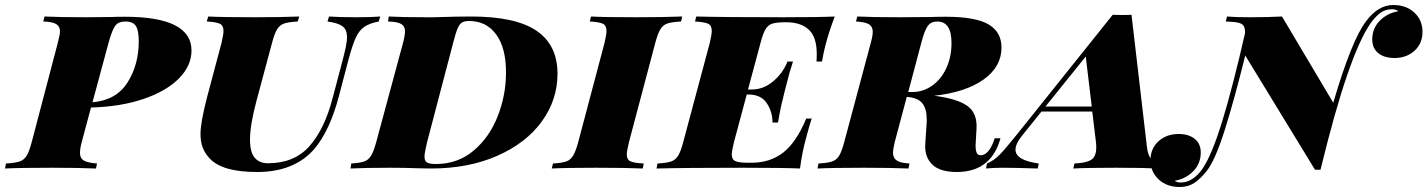

<svg xmlns="http://www.w3.org/2000/svg" viewBox="-68 -674 5710 768"><path d="M259 -106Q252 -81 252 -62Q252 -41 267 -32Q282 -23 320 -20L316 0Q247 -3 138 -3Q12 -3 -48 0L-44 -20Q-8 -22 10 -28Q28 -34 38.5 -51Q49 -68 59 -106L163 -502Q172 -536 172 -549Q172 -568 157 -577.5Q142 -587 105 -588L110 -608Q168 -605 280 -605L378 -606Q398 -607 431 -607Q698 -607 698 -472Q698 -411 647.5 -360Q597 -309 505.5 -278Q414 -247 296 -244ZM366 -502 302 -265Q397 -273 442 -344Q487 -415 487 -509Q487 -552 475.5 -570Q464 -588 434 -588Q405 -588 392.5 -570.5Q380 -553 366 -502Z M1190 -79Q1110 14 960 14Q821 14 771 -40Q752 -60 743 -83.5Q734 -107 734 -138Q734 -185 761 -288L818 -502Q826 -536 826 -550Q826 -572 811.5 -579Q797 -586 759 -588L765 -608Q823 -605 954 -605Q1059 -605 1129 -608L1123 -588Q1086 -586 1068.5 -580Q1051 -574 1040.5 -557Q1030 -540 1020 -502L958 -271Q932 -174 932 -116Q932 -66 950.5 -43.5Q969 -21 1004 -21Q1109 -21 1169.5 -89Q1230 -157 1262 -280L1297 -412Q1309 -457 1314.5 -482.5Q1320 -508 1320 -526Q1320 -555 1302.5 -568.5Q1285 -582 1242 -588L1248 -608Q1287 -605 1359 -605Q1419 -605 1453 -608L1447 -588Q1410 -581 1389 -566.5Q1368 -552 1354.5 -522Q1341 -492 1325 -432L1288 -291Q1252 -153 1190 -79Z M1656 0 1602 -1Q1548 -3 1496 -3Q1391 -3 1334 0L1337 -20Q1371 -22 1388.5 -28Q1406 -34 1416.5 -51.5Q1427 -69 1437 -106L1544 -502Q1552 -532 1552 -549Q1552 -569 1537 -578Q1522 -587 1484 -588L1487 -608Q1536 -605 1634 -605H1669Q1756 -608 1817 -608Q1994 -608 2078 -551Q2162 -494 2162 -379Q2162 -275 2099.5 -188.5Q2037 -102 1921.5 -51Q1806 0 1656 0ZM1956 -384Q1956 -483 1916.5 -536.5Q1877 -590 1809 -590Q1790 -590 1780 -584Q1770 -578 1762.5 -560.5Q1755 -543 1745 -504L1640 -104Q1630 -62 1630 -48Q1630 -30 1640 -24Q1650 -18 1676 -18Q1763 -18 1826.5 -71.5Q1890 -125 1923 -209.5Q1956 -294 1956 -384Z M2439 -57Q2439 -36 2453.5 -29Q2468 -22 2507 -20L2503 0Q2439 -3 2316 -3Q2197 -3 2139 0L2144 -20Q2179 -22 2196.5 -28Q2214 -34 2224.5 -51.5Q2235 -69 2245 -106L2350 -502Q2358 -536 2358 -550Q2358 -572 2343.5 -579Q2329 -586 2291 -588L2296 -608Q2351 -605 2473 -605Q2586 -605 2661 -608L2656 -588Q2619 -586 2601.5 -580Q2584 -574 2573.5 -557Q2563 -540 2553 -502L2448 -106Q2439 -68 2439 -57Z M3271 -608Q3246 -542 3233 -490Q3227 -468 3220 -428H3198Q3199 -439 3199 -458Q3199 -526 3167 -555.5Q3135 -585 3077 -585H3074Q3039 -585 3021.5 -579.5Q3004 -574 2994 -557Q2984 -540 2974 -502L2924 -316H2939Q2986 -316 3025 -349Q3064 -382 3082 -428H3104Q3088 -379 3077 -333L3070 -306Q3063 -279 3057 -252Q3051 -225 3044 -184H3022Q3022 -227 2999 -261.5Q2976 -296 2925 -296H2919L2868 -106Q2859 -68 2859 -57Q2859 -36 2873.5 -29.5Q2888 -23 2925 -23H2938Q3012 -23 3064.5 -63.5Q3117 -104 3157 -200H3179Q3171 -178 3158 -128Q3141 -69 3132 0Q3064 -3 2906 -3Q2674 -3 2558 0L2562 -20Q2598 -22 2616 -28Q2634 -34 2644.5 -51Q2655 -68 2665 -106L2771 -502Q2779 -536 2779 -550Q2779 -572 2764.5 -579Q2750 -586 2712 -588L2717 -608Q2832 -605 3064 -605Q3208 -605 3271 -608Z M3911 -121H3934L3930 -108Q3890 14 3759 14Q3692 14 3661 -16Q3630 -46 3633 -97L3638 -173Q3639 -181 3639 -195Q3639 -238 3622 -260Q3605 -282 3564 -286H3559L3511 -106Q3504 -76 3504 -64Q3504 -42 3519 -32Q3534 -22 3570 -20L3566 0Q3497 -3 3388 -3Q3262 -3 3202 0L3206 -20Q3242 -22 3260 -28Q3278 -34 3288.5 -51Q3299 -68 3309 -106L3415 -502Q3423 -531 3423 -547Q3423 -567 3408.5 -576.5Q3394 -586 3356 -588L3361 -608Q3419 -605 3533 -605L3656 -606Q3680 -607 3715 -607Q3834 -607 3886 -576.5Q3938 -546 3938 -484Q3938 -407 3866.5 -356Q3795 -305 3669 -291Q3762 -279 3802 -250Q3842 -221 3838 -158L3835 -105Q3833 -79 3837.5 -66Q3842 -53 3854 -53Q3885 -53 3906 -107ZM3617 -502 3565 -306H3582Q3624 -306 3660 -331Q3696 -356 3717 -401Q3738 -446 3738 -502Q3738 -588 3681 -588Q3656 -588 3643 -570Q3630 -552 3617 -502Z M4569 -20 4564 0Q4506 -3 4395 -3Q4279 -3 4225 0L4230 -20Q4277 -22 4297 -35Q4317 -48 4317 -84Q4317 -97 4316 -104L4301 -228H4098L4020 -131Q3994 -99 3994 -75Q3994 -33 4087 -20L4083 0Q3994 -3 3941 -3Q3907 -3 3876 0L3880 -20Q3908 -32 3930.5 -55Q3953 -78 4002 -139L4383 -615Q4396 -614 4421 -614Q4446 -614 4458 -615L4520 -84Q4524 -51 4538 -36Q4552 -21 4569 -20ZM4299 -248 4275 -448 4114 -248Z M5622 -547Q5622 -500 5590 -471Q5558 -442 5510 -442Q5469 -442 5445 -461.5Q5421 -481 5421 -516Q5421 -560 5450.5 -590.5Q5480 -621 5525 -629Q5517 -637 5500 -637Q5473 -637 5453.5 -622.5Q5434 -608 5415 -582Q5371 -519 5321.5 -376Q5272 -233 5214 5H5192L4913 -452Q4869 -274 4830.5 -152.5Q4792 -31 4758 11Q4734 41 4709.5 57.5Q4685 74 4651 74Q4599 74 4566.5 43.5Q4534 13 4534 -33Q4534 -80 4566 -109Q4598 -138 4646 -138Q4687 -138 4711 -118.5Q4735 -99 4735 -64Q4735 -20 4705.5 10.5Q4676 41 4631 49Q4638 56 4656 56Q4680 56 4702.5 41Q4725 26 4742 1Q4780 -55 4822 -192.5Q4864 -330 4912 -541Q4913 -561 4906.5 -570.5Q4900 -580 4884 -583.5Q4868 -587 4835 -588L4840 -608Q4872 -605 4929 -605Q5003 -605 5060 -608L5265 -263Q5339 -515 5397 -590Q5445 -654 5505 -654Q5557 -654 5589.5 -623.5Q5622 -593 5622 -547Z"/></svg>

Font: Playfair Display SC Black
Style: Italic
Weight: 900
Italic angle: -14°
Designer: Claus Eggers Sørensen
Foundry: Claus Eggers Sørensen
Version: Version 1.200; ttfautohint (v1.6)